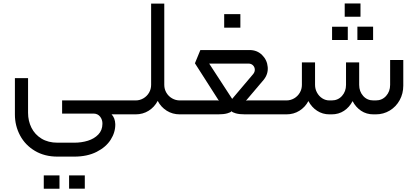

<svg xmlns="http://www.w3.org/2000/svg" viewBox="-20 -679 2483 1140"><path d="M739.9 -82.7H348.8V-4.6H537.2Q561.1 -3.7 574.9 14.2Q588.7 32.2 588.2 56.1Q587.8 94.7 563.6 119.7Q539.5 144.8 501.8 156.5Q464.2 168.2 421 168.2H321.2Q266.1 168.2 226.6 144.1Q187 119.9 166.8 79.5Q146.6 39.1 146.6 -9.2V-215.1H68.5V0.5Q68.5 68 99.3 125.5Q130.1 182.9 187.5 216.9Q244.9 250.9 321.2 250.9H421Q497.7 250.9 553.3 222.9Q608.9 194.9 637.2 150.5Q665.4 106.2 664.5 57.9Q663.1 21.1 642.5 0H739.9ZM333.2 362.6Q286.3 362.6 239.9 362.6Q239.4 402.1 239.9 441.6Q286.3 441.6 333.2 441.6Q333.2 402.1 333.2 362.6ZM483.5 362.6Q437 362.6 390.2 362.6Q390.2 402.1 390.2 441.2Q437 441.2 483.5 441.2Q483.9 402.1 483.5 362.6Z M739.9 0H784.9Q828.6 0 862.8 -21.6Q897.1 -43.2 916.4 -80Q935.7 -43.2 969.9 -21.6Q1004.1 0 1047.8 0H1068.9V-82.7H1047.8Q1023 -82.7 1001.6 -95.1Q980.2 -107.5 967.8 -128.7Q955.4 -149.8 955.4 -175.1V-657.6H877.3V-175.1Q877.3 -149.8 864.9 -128.7Q852.5 -107.5 831.3 -95.1Q810.2 -82.7 784.9 -82.7H739.9Q721.5 -74 714.8 -57.7Q708.2 -41.4 714.8 -25Q721.5 -8.7 739.9 0Z M1455 -301.5Q1471.5 -301.5 1481.8 -291.4Q1492.2 -281.2 1492.9 -266.5Q1493.6 -251.8 1483 -239L1358.5 -91.9L1222 -301.5ZM1068.9 0H1274.4Q1308.4 0 1329.5 -6Q1350.6 -11.9 1354.8 -18.8Q1358.9 -11.9 1380.1 -6Q1401.2 0 1435.7 0H1649.8V-82.7H1451.3Q1442.1 -82.7 1439.8 -80.4L1544.6 -204Q1573.1 -238.5 1569.6 -280.6Q1566.2 -322.6 1536.3 -352.3Q1506.4 -381.9 1461.9 -381.9H1169.6L1137.4 -303.3L1279.9 -80.4Q1277.6 -82.7 1270.7 -82.7H1068.9Q1050.6 -74 1043.9 -57.7Q1037.2 -41.4 1043.9 -25Q1050.6 -8.7 1068.9 0ZM1407.2 -595.1Q1358.9 -595.1 1311.1 -595.1Q1310.7 -555.1 1311.1 -514.7Q1311.1 -514.7 1407.2 -514.7Q1407.2 -555.1 1407.2 -595.1Z M1649.8 0H1680.1Q1723.8 0 1757.8 -21.4Q1791.8 -42.7 1811.1 -79Q1830 -42.7 1862.6 -21.4Q1895.2 0 1936.1 0H1949Q1990.8 0 2022.7 -21.1Q2054.7 -42.3 2073.5 -78.6Q2092.4 -42.3 2124.1 -21.1Q2155.8 0 2197.6 0H2210.9Q2256.9 0 2294.3 -22.7Q2331.8 -45.5 2353.2 -84.6Q2374.5 -123.6 2374.5 -170.5V-322.6H2296.4V-175.1Q2296.4 -136 2272.5 -109.4Q2248.6 -82.7 2210.9 -82.7H2197.6Q2159.9 -82.7 2136.3 -109.4Q2112.6 -136 2112.6 -175.1V-308.4H2034.5V-175.1Q2034.5 -136 2010.6 -109.4Q1986.7 -82.7 1949 -82.7H1936.1Q1913.1 -82.7 1893.6 -95.1Q1874.1 -107.5 1862.4 -128.9Q1850.6 -150.3 1850.6 -175.1V-308.4H1772.5V-175.1Q1772.5 -149.8 1760.1 -128.7Q1747.7 -107.5 1726.6 -95.1Q1705.4 -82.7 1680.1 -82.7H1649.8Q1631.4 -74 1624.8 -57.7Q1618.1 -41.4 1624.8 -25Q1631.4 -8.7 1649.8 0ZM2045 -520.2Q1998.2 -520.2 1951.7 -520.2Q1951.3 -481.6 1951.7 -441.6Q1951.7 -441.6 2045 -441.6Q2045 -481.6 2045 -520.2ZM2195.3 -520.7Q2148.9 -520.2 2102 -520.7Q2102 -481.6 2102 -441.6Q2102 -441.6 2195.3 -441.6Q2195.8 -481.6 2195.3 -520.7ZM2120.4 -658.5Q2073.5 -658.1 2026.7 -658.5Q2026.7 -619.5 2026.7 -579.5Q2026.7 -579.5 2120.4 -579.5Q2120.4 -619.5 2120.4 -658.5Z"/></svg>

Font: Arad
Style: Regular
Weight: 400
Designer: Mohammad Darvishi
Version: Version 1.010;September 21, 2024;FontCreator 15.0.0.2992 64-